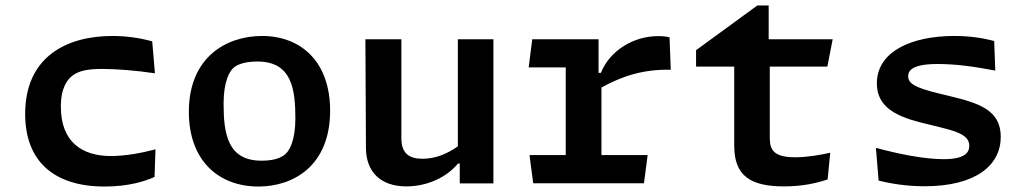

<svg xmlns="http://www.w3.org/2000/svg" viewBox="-20 -670 3760 702"><path d="M391 -538.5C223 -538.5 72 -462 72 -253.5C72 -81 176.5 12 362.5 12C451 12 510.5 -7.5 545 -23L548.5 -124C497.5 -110.5 438.5 -99.5 385.5 -99.5C281.5 -99.5 202.5 -149.5 202.5 -280.5C202.5 -351 227.5 -381 247 -395C269 -410.5 298 -418 354 -418C402.5 -418 477.5 -412.5 546.5 -402L536.5 -519C494 -530.5 445.5 -538.5 391 -538.5Z M925 12C1052 12 1187 -63 1187 -265.5C1187 -444.5 1080.5 -538.5 938 -538.5C810.5 -538.5 670.5 -463.5 670.5 -261C670.5 -82.5 779.5 12 925 12ZM797.5 -291.5C797.5 -371.5 819 -412.5 838.5 -426C858 -438.5 883.5 -445 921.5 -445C1045.5 -445 1060 -346.5 1060 -237C1060 -157 1038.5 -116 1018.5 -102.5C1000 -89.5 974.5 -82.5 936 -82.5C812 -82.5 797.5 -181.5 797.5 -291.5Z M1316 -526.5 1318 -128.5C1318.5 -41.5 1371.5 11.5 1466 11.5C1541 11.5 1612.5 -21 1654.5 -72H1661V0.5H1784V-526.5H1654V-135C1616 -108 1572.5 -89.5 1525 -89.5C1477 -89.5 1447.5 -108.5 1447.5 -164V-526.5Z M2168.5 -526.5H1926L1913 -423.5H2048.5V-103H1916L1929.5 0H2334.5L2348 -103H2179V-350C2259 -394 2335 -417 2432.5 -415L2428 -533.5C2414 -537 2400.5 -538 2386.5 -538C2297 -538 2209.5 -485.5 2177 -403.5H2168.5Z M2525 -426.5H2664.5V-137C2664.5 -27.5 2723.5 11.5 2846.5 11.5C2913 11.5 2964.5 0 3006 -14L3015.5 -111.5C2982 -104 2931.5 -95 2888 -95C2812 -95 2794.5 -119.5 2794.5 -165V-426.5H3005L3024.5 -526.5H2790.5V-650H2749L2525 -486.5Z M3469 -538.5C3314 -538.5 3186 -482.5 3186 -365C3186 -283.5 3249 -247.5 3341 -223.5C3453.5 -194.5 3524 -187 3524 -136.5C3524 -123 3518.5 -112.5 3510 -106C3496.5 -95.5 3473 -88 3430 -88C3359.5 -88 3264.5 -107 3182.5 -129.5L3192.5 -9.5C3236 1 3292.5 11 3361 11C3548 11 3639 -66 3639 -169.5C3639 -268 3559.5 -293 3449 -319.5C3345.5 -344 3300.5 -357 3300.5 -391C3300.5 -402.5 3304.5 -411 3314 -418C3328 -428 3355 -436 3407 -436C3473 -436 3536.5 -427.5 3619 -412L3615 -520C3572 -531.5 3524.5 -538.5 3469 -538.5Z"/></svg>

Font: Monaspace Argon SemiBold
Style: Regular
Weight: 600
Designer: Riley Cran & the Lettermatic Team
Foundry: Lettermatic
Version: Version 1.000 (Monaspace Argon)